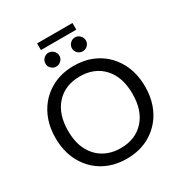

<svg xmlns="http://www.w3.org/2000/svg" viewBox="-221 -1143 1242 1312"><g transform="rotate(-30 400.0 -487.0)"><path d="M400.5 7.5Q327 7.5 267.8 -14.5Q208.5 -36.5 164.2 -76Q120 -115.5 91.5 -168Q47 -251 47 -358.5Q47 -433.5 68.2 -494.8Q89.5 -556 127.2 -602Q165 -648 216 -677.5Q295.5 -724.5 400.5 -724.5Q474 -724.5 533.2 -702.2Q592.5 -680 636.8 -640.5Q681 -601 709 -548.5Q753.5 -466 753.5 -358.5Q753.5 -283 732.5 -221.8Q711.5 -160.5 673.8 -114.8Q636 -69 585 -39Q506 7.5 400.5 7.5ZM400.5 -76Q516 -76 585 -151Q654 -226 654 -358.5Q654 -490.5 585 -566Q516 -641 400.5 -641Q283.5 -641 214.8 -565.2Q146 -489.5 146 -358.5Q146 -266 178.8 -204Q211.5 -142 266.5 -110Q324 -76 400.5 -76ZM540.5 -929.5H261.5V-982H540.5ZM295.5 -779Q275 -779 258.2 -794.5Q241.5 -810 241.5 -833Q241.5 -856.5 258.2 -872.5Q275 -888.5 295.5 -888.5Q318 -888.5 334.8 -872.2Q351.5 -856 351.5 -833Q351.5 -810.5 334.8 -794.8Q318 -779 295.5 -779ZM505.5 -779Q483.5 -779 467 -794.8Q450.5 -810.5 450.5 -833Q450.5 -856 467 -872.2Q483.5 -888.5 505.5 -888.5Q527.5 -888.5 544 -872.2Q560.5 -856 560.5 -833Q560.5 -810.5 544 -794.8Q527.5 -779 505.5 -779Z"/></g></svg>

Font: Verano Sans
Style: Regular
Weight: 400
Designer: Lukasz Dziedzic with Adam Twardoch and Botio Nikoltchev
Foundry: tyPoland Lukasz Dziedzic
Version: Version 3.001;December 28, 2019;FontCreator 12.0.0.2547 64-b